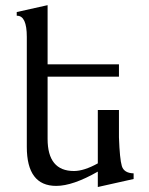

<svg xmlns="http://www.w3.org/2000/svg" viewBox="-20 -728 590 762"><path d="M368.2 14.2V-46.9Q269 9.8 203.1 9.8Q86.4 9.8 86.4 -145V-581.5Q86.4 -665.5 47.9 -665.5H46.4V-680.2L168.9 -707.5V-472.7H452.1V-423.8H168.9V-176.8Q168.9 -49.3 273.4 -49.3Q313.5 -49.3 368.2 -79.6V-291.5H452.1V-183.1Q455.1 -96.7 463.6 -68.8Q472.2 -41 510.3 -40V-17.6Z"/></svg>

Font: Kelvinch
Style: Regular
Weight: 400
Designer: Paul James MIller
Foundry: High-Logic / Made with FontCreator
Version: Version 3.30 September 23, 2016